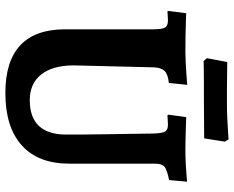

<svg xmlns="http://www.w3.org/2000/svg" viewBox="-96 -742 850 697"><g transform="rotate(90 328.5 -393.0)"><path d="M317.1 12Q201.7 12 143.8 -42.3Q85.9 -96.7 85.9 -204.5V-524.2Q85.9 -556.7 79.6 -567.4Q73.3 -578.2 53 -578.2Q44.9 -578.2 33 -577.2Q21.2 -576.2 21.2 -576.2L19.2 -580.2L27.6 -644.5Q27.6 -644.5 51.5 -643.5Q75.3 -642.5 108.4 -642Q141.4 -641.5 169.4 -641.5Q185 -641.5 205.1 -642.6Q225.1 -643.6 244.1 -644.9Q263 -646.2 275.3 -647.2Q287.5 -648.3 287.5 -648.3L280.8 -581.6Q248.8 -578 237.2 -566.2Q225.6 -554.5 224 -528.2L216.9 -236.5Q216.9 -160.5 249.6 -118.5Q282.2 -76.6 343.3 -76.6Q405.5 -76.6 436.8 -109.9Q468 -143.3 468 -209Q468 -229.1 467.8 -266.8Q467.5 -304.4 466.9 -348.4Q466.4 -392.3 465.6 -432.4Q464.8 -472.6 464.6 -498.4Q464.3 -524.2 464.3 -524.2Q463.2 -557.4 457.1 -567.8Q451.1 -578.2 432.3 -578.2Q424.2 -578.2 411.2 -577.2Q398.3 -576.2 398.3 -576.2L395.8 -580.2L404.6 -644.5Q404.6 -644.5 417.1 -644Q429.5 -643.5 448.4 -643Q467.3 -642.5 487.1 -642Q506.8 -641.5 520.8 -641.5Q546.8 -641.5 573.8 -642.8Q600.8 -644.2 619.9 -646Q639 -647.8 639 -647.8L633.2 -582.5Q595.6 -574.7 584.6 -565.6Q573.6 -556.5 573.6 -531.4V-219.7Q573.6 -107.5 507.5 -47.8Q441.4 12 317.1 12ZM201.2 -707.7 190.7 -719.4 204.7 -793.3Q204.7 -793.3 220.2 -793.3Q235.7 -793.3 259.7 -792.8Q283.7 -792.3 310.2 -792.3Q336.7 -792.3 358.7 -792.3Q383.7 -792.3 413.3 -793.8Q442.8 -795.3 464.2 -796.8Q485.5 -798.3 485.5 -798.3L493.7 -784.7L481.8 -709.7L340.5 -708.7Q311.7 -708.7 278.8 -708.7Q245.9 -708.7 223.6 -708.2Q201.2 -707.7 201.2 -707.7Z"/></g></svg>

Font: Alegreya
Style: Regular
Weight: 400
Designer: Juan Pablo del Peral
Foundry: Huerta Tipografica
Version: Version 2.009